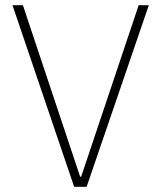

<svg xmlns="http://www.w3.org/2000/svg" viewBox="-20 -718 620 738"><path d="M313 0 552 -698H513L292 -39H288L68 -698H28L265 0Z"/></svg>

Font: IBM Plex Devanagari ExtraLight
Style: Regular
Weight: 200
Designer: Mike Abbink, Paul van der Laan, Pieter van Rosmalen, Erin McLaughlin
Foundry: Bold Monday
Version: Version 1.0